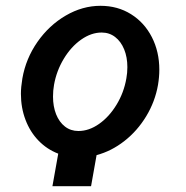

<svg xmlns="http://www.w3.org/2000/svg" viewBox="-20 -534 640 661"><path d="M415 -264Q418.5 -283 418.5 -303Q418.5 -337 407.5 -364Q396.5 -391 376.5 -406.5Q356.5 -422 330 -422Q294 -422 259.2 -397.5Q224.5 -373 199.5 -331.5Q174.5 -290 166 -242Q162.5 -222.5 162.5 -201.5Q162.5 -167.5 173.2 -140.5Q184 -113.5 203.8 -98.2Q223.5 -83 250 -83Q286.5 -83 321.2 -107.5Q356 -132 381.2 -173.5Q406.5 -215 415 -264ZM326 -514Q385 -514 431 -485.2Q477 -456.5 502.8 -406.2Q528.5 -356 528.5 -294Q528.5 -269 524 -242Q514 -184.5 483.5 -134Q453 -83.5 408.2 -48.5Q363.5 -13.5 312.5 0L293.5 107H160.5L180.5 -5Q141.5 -20 112.5 -50Q83.5 -80 67.8 -121.5Q52 -163 52 -211Q52 -234 57 -264Q69 -332.5 109 -389.8Q149 -447 206.5 -480.5Q264 -514 326 -514Z"/></svg>

Font: JuliaMono Black
Style: Italic
Weight: 900
Italic angle: -9°
Monospace: yes
Designer: cormullion
Foundry: corm
Version: Version 0.057; ttfautohint (v1.8.4)